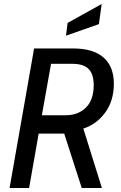

<svg xmlns="http://www.w3.org/2000/svg" viewBox="-20 -943 605 963"><path d="M151 -700H346Q448 -700 499.5 -654.5Q551 -609 551 -523Q551 -438 508 -379Q465 -320 398 -298L491 0H390L302 -273H174L126 0H28ZM310 -365Q372 -365 411 -403.5Q450 -442 450 -516Q450 -570 425 -596.5Q400 -623 342 -623H236L190 -365ZM319 -828 490 -923 476 -822 311 -764Z"/></svg>

Font: Cabin
Style: Italic
Weight: 400
Italic angle: -7°
Designer: Pablo Impallari
Foundry: Pablo Impallari. http://www.impallari.com Igino Marini. http://www.ikern.com
Version: Version 2.200